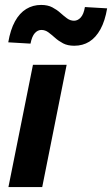

<svg xmlns="http://www.w3.org/2000/svg" viewBox="-20 -759 455 779"><path d="M14.2 0 113.7 -496H250.4L151.3 0ZM281.4 -573.4Q254.4 -573.4 236 -583.1Q217.5 -592.9 203.5 -605.5Q189.5 -618 176.4 -627.8Q163.2 -637.5 147.8 -637.5Q133 -637.5 121.2 -624.5Q109.5 -611.5 103.8 -582L13.5 -587.3Q22.2 -638.5 40.8 -672.3Q59.4 -706.1 86.4 -722.5Q113.5 -739 146.8 -739Q173.8 -739 192.3 -729.2Q210.8 -719.5 224.7 -706.9Q238.7 -694.3 251.9 -684.6Q265.1 -674.9 280.5 -674.9Q295.5 -674.9 307.5 -688Q319.6 -701.1 324.5 -730.4L414.7 -725.1Q406.1 -674 387.5 -640.2Q368.9 -606.5 342.3 -589.9Q315.7 -573.4 281.4 -573.4Z"/></svg>

Font: Source Sans Variable
Style: Italic
Weight: 200
Italic angle: -11°
Designer: Paul D. Hunt
Foundry: Adobe Systems Incorporated
Version: Version 3.006;hotconv 1.0.111;makeotfexe 2.5.65597